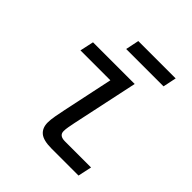

<svg xmlns="http://www.w3.org/2000/svg" viewBox="-187 -835 974 974"><g transform="rotate(45 300.0 -348.5)"><path d="M330 0Q271 0 246.5 -20.5Q222 -41 222 -80Q222 -100 227 -128Q232 -156 238 -184L304 -496L337 -456H81L97 -530H396L320 -173Q316 -153 313 -136.5Q310 -120 310 -106Q310 -90 320.5 -82Q331 -74 352 -74H539L523 0ZM240 -625 255 -697H523L508 -625Z"/></g></svg>

Font: Geist Mono
Style: Italic
Weight: 400
Italic angle: -12°
Monospace: yes
Designer: Basement.studio, Andrés Briganti, Mateo Zaragoza
Foundry: Basement.studio, Vercel, Andrés Briganti, Guido Ferreyra, Mateo Zaragoza
Version: Version 1.500